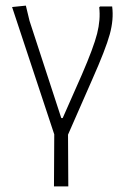

<svg xmlns="http://www.w3.org/2000/svg" viewBox="-20 -478 451 683"><path d="M172 185 173 0 23 -453 72 -458 85 -404 198 -58H203L271 -212Q313 -309 325.5 -358.5Q338 -408 333 -452L336 -455H379Q385 -409 370.5 -356Q356 -303 308 -195L222 1L223 185Z"/></svg>

Font: Alegreya Sans Light
Style: Regular
Weight: 300
Designer: Juan Pablo del Peral
Foundry: Huerta Tipografica
Version: Version 2.007